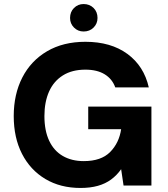

<svg xmlns="http://www.w3.org/2000/svg" viewBox="-20 -919 831 951"><path d="M379 12Q279 12 204.5 -32.5Q130 -77 89 -157Q48 -237 48 -344Q48 -452 90.5 -535Q133 -618 213 -665Q293 -712 403 -712Q529 -712 611 -652Q693 -592 717 -486H551Q536 -528 498.5 -551Q461 -574 403 -574Q337 -574 291.5 -545.5Q246 -517 223 -465.5Q200 -414 200 -344Q200 -272 223.5 -222Q247 -172 291 -146.5Q335 -121 395 -121Q481 -121 525.5 -166Q570 -211 580 -279H417V-391H730V0H592L580 -81Q559 -51 530.5 -30Q502 -9 464.5 1.5Q427 12 379 12ZM394 -763Q366 -763 346.5 -782.5Q327 -802 327 -830Q327 -860 346.5 -879.5Q366 -899 394 -899Q424 -899 443.5 -879.5Q463 -860 463 -830Q463 -802 443.5 -782.5Q424 -763 394 -763Z"/></svg>

Font: DM Sans 10pt Black
Style: Regular
Weight: 900
Version: Version 4.004;gftools[0.9.30]